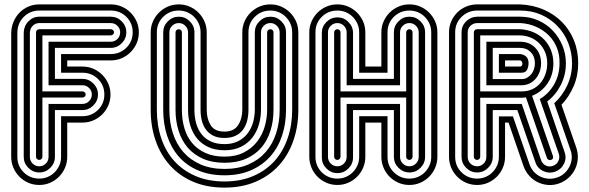

<svg xmlns="http://www.w3.org/2000/svg" viewBox="-20 -714 2683 874"><path d="M31 -561Q31 -589 41 -613.5Q51 -638 68.5 -656Q86 -674 109 -684Q132 -694 159 -694H484Q511 -694 534 -684Q557 -674 574.5 -656.5Q592 -639 602 -616Q612 -593 612 -567Q612 -540 602 -517Q592 -494 574.5 -476.5Q557 -459 534 -449Q511 -439 484 -439H286V-411H355Q382 -411 405 -401Q428 -391 445.5 -373.5Q463 -356 473 -333Q483 -310 483 -284Q483 -257 473 -234Q463 -211 445.5 -193.5Q428 -176 405 -166Q382 -156 355 -156H286V0Q286 26 276 49.5Q266 73 248.5 90.5Q231 108 208 118Q185 128 159 128Q132 128 109 118Q86 108 68.5 90.5Q51 73 41 49.5Q31 26 31 0ZM484 -468Q526 -468 555 -496.5Q584 -525 584 -567Q584 -609 555 -637.5Q526 -666 484 -666H159Q117 -666 88 -637Q59 -608 59 -563V0Q59 42 88 70.5Q117 99 159 99Q179 99 197 91.5Q215 84 228.5 70.5Q242 57 250 39Q258 21 258 0V-185H355Q397 -185 426 -213.5Q455 -242 455 -284Q455 -326 426 -354.5Q397 -383 355 -383H258V-468ZM88 -561Q88 -595 109 -616.5Q130 -638 159 -638H484Q513 -638 534 -617Q555 -596 555 -567Q555 -538 534 -517Q513 -496 484 -496H230V-355H355Q384 -355 405 -334Q426 -313 426 -284Q426 -255 405 -234Q384 -213 355 -213H230V0Q230 29 209 50Q188 71 159 71Q130 71 109 50Q88 29 88 0ZM484 -524Q502 -524 514.5 -536.5Q527 -549 527 -567Q527 -584 514.5 -596.5Q502 -609 484 -609H159Q141 -609 128.5 -596Q116 -583 116 -563V0Q116 18 128.5 30.5Q141 43 159 43Q176 43 188.5 30.5Q201 18 201 0V-241H355Q373 -241 385.5 -253.5Q398 -266 398 -284Q398 -301 385.5 -313.5Q373 -326 355 -326H201V-524ZM144 -567Q144 -573 148.5 -577Q153 -581 159 -581H484Q490 -581 494.5 -577Q499 -573 499 -567Q499 -561 494.5 -557Q490 -553 484 -553H173V-298H355Q361 -298 365.5 -294Q370 -290 370 -284Q370 -278 365.5 -274Q361 -270 355 -270H173V0Q173 6 168.5 10Q164 14 159 14Q153 14 148.5 10Q144 6 144 0Z M1002 -115Q1045 -115 1064 -144.5Q1083 -174 1083 -214V-215V-567Q1083 -593 1093 -616Q1103 -639 1120.5 -656.5Q1138 -674 1161 -684Q1184 -694 1211 -694Q1237 -694 1260 -684Q1283 -674 1300.5 -656.5Q1318 -639 1328 -616Q1338 -593 1338 -567V-214Q1338 -139 1315.5 -74Q1293 -9 1250 38.5Q1207 86 1144.5 113Q1082 140 1002 140Q921 140 858.5 113Q796 86 753.5 38.5Q711 -9 688.5 -73.5Q666 -138 666 -214V-567Q666 -593 676 -616Q686 -639 703.5 -656.5Q721 -674 744 -684Q767 -694 794 -694Q820 -694 843 -684Q866 -674 883.5 -656.5Q901 -639 911 -616Q921 -593 921 -567V-214Q921 -173 939 -144Q957 -115 1002 -115ZM1111 -214Q1111 -188 1105 -164.5Q1099 -141 1086 -123.5Q1073 -106 1052 -96Q1031 -86 1002 -86Q972 -86 951.5 -96Q931 -106 918 -123.5Q905 -141 899 -164Q893 -187 893 -214V-567Q893 -588 885 -606Q877 -624 863.5 -637.5Q850 -651 832 -658.5Q814 -666 794 -666Q752 -666 723 -637.5Q694 -609 694 -567V-214Q694 -144 714 -84.5Q734 -25 773 18.5Q812 62 869.5 87Q927 112 1002 112Q1076 112 1133.5 87Q1191 62 1230 18.5Q1269 -25 1289.5 -85Q1310 -145 1310 -214V-215V-567Q1310 -588 1302 -606Q1294 -624 1280.5 -637.5Q1267 -651 1249 -658.5Q1231 -666 1211 -666Q1169 -666 1140 -637.5Q1111 -609 1111 -567ZM1002 -58Q1039 -58 1065.5 -72Q1092 -86 1108.5 -108.5Q1125 -131 1132.5 -159Q1140 -187 1140 -214V-567Q1140 -596 1161 -617Q1182 -638 1211 -638Q1240 -638 1261 -617Q1282 -596 1282 -567V-214Q1282 -151 1264 -96.5Q1246 -42 1210.5 -2Q1175 38 1122.5 61Q1070 84 1002 84Q934 84 881.5 61.5Q829 39 794 -1Q759 -41 741 -95.5Q723 -150 723 -214V-567Q723 -596 744 -617Q765 -638 794 -638Q823 -638 844 -617Q865 -596 865 -567V-214Q865 -181 873 -152.5Q881 -124 897.5 -103Q914 -82 940 -70Q966 -58 1002 -58ZM1168 -214Q1168 -180 1158.5 -147Q1149 -114 1129 -88Q1109 -62 1077.5 -46Q1046 -30 1002 -30Q959 -30 927.5 -45Q896 -60 876 -85Q856 -110 846 -143.5Q836 -177 836 -214V-215V-567Q836 -584 823.5 -596.5Q811 -609 794 -609Q776 -609 763.5 -596.5Q751 -584 751 -567V-214Q751 -157 767 -107.5Q783 -58 814.5 -22Q846 14 893 34.5Q940 55 1002 55Q1064 55 1111 34.5Q1158 14 1189.5 -22Q1221 -58 1237 -107.5Q1253 -157 1253 -214V-215V-567Q1253 -584 1240.5 -596.5Q1228 -609 1211 -609Q1193 -609 1180.5 -596.5Q1168 -584 1168 -567ZM779 -567Q779 -573 783.5 -577Q788 -581 794 -581Q799 -581 803.5 -577Q808 -573 808 -567V-214Q808 -169 819.5 -130Q831 -91 855 -62.5Q879 -34 915.5 -17.5Q952 -1 1002 -1Q1053 -1 1090 -20Q1127 -39 1150.5 -69.5Q1174 -100 1185 -138Q1196 -176 1196 -214V-567Q1196 -573 1200.5 -577Q1205 -581 1211 -581Q1216 -581 1220.5 -577Q1225 -573 1225 -567V-214Q1225 -163 1211 -118.5Q1197 -74 1169.5 -42Q1142 -10 1100 8.5Q1058 27 1002 27Q946 27 904 8.5Q862 -10 834.5 -42Q807 -74 793 -118.5Q779 -163 779 -214Z M1388 -567Q1388 -593 1398 -616Q1408 -639 1425.5 -656.5Q1443 -674 1466 -684Q1489 -694 1516 -694Q1542 -694 1565 -684Q1588 -674 1605.5 -656.5Q1623 -639 1633 -616Q1643 -593 1643 -567V-411H1716V-567Q1716 -593 1726 -616Q1736 -639 1753.5 -656.5Q1771 -674 1794 -684Q1817 -694 1844 -694Q1870 -694 1893 -684Q1916 -674 1933.5 -656.5Q1951 -639 1961 -616Q1971 -593 1971 -567V0Q1971 26 1961 49.5Q1951 73 1933.5 90.5Q1916 108 1893 118Q1870 128 1844 128Q1817 128 1794 118Q1771 108 1753.5 90.5Q1736 73 1726 49.5Q1716 26 1716 0V-156H1643V0Q1643 26 1633 49.5Q1623 73 1605.5 90.5Q1588 108 1565 118Q1542 128 1516 128Q1489 128 1466 118Q1443 108 1425.5 90.5Q1408 73 1398 49.5Q1388 26 1388 0ZM1416 0Q1416 42 1445 70.5Q1474 99 1516 99Q1536 99 1554 91.5Q1572 84 1585.5 70.5Q1599 57 1607 39Q1615 21 1615 0V-185H1744V0Q1744 42 1773 70.5Q1802 99 1844 99Q1864 99 1882 91.5Q1900 84 1913.5 70.5Q1927 57 1935 39Q1943 21 1943 0V-567Q1943 -588 1935 -606Q1927 -624 1913.5 -637.5Q1900 -651 1882 -658.5Q1864 -666 1844 -666Q1802 -666 1773 -637.5Q1744 -609 1744 -567V-383H1615V-567Q1615 -588 1607 -606Q1599 -624 1585.5 -637.5Q1572 -651 1554 -658.5Q1536 -666 1516 -666Q1474 -666 1445 -637.5Q1416 -609 1416 -567ZM1445 -564Q1445 -593 1466 -614Q1487 -635 1516 -635Q1545 -635 1566 -614Q1587 -593 1587 -564V-355H1773V-567Q1773 -596 1794 -617Q1815 -638 1844 -638Q1873 -638 1894 -617Q1915 -596 1915 -567V0Q1915 29 1894 50Q1873 71 1844 71Q1815 71 1794 50Q1773 29 1773 0V-213H1587V3Q1587 32 1566 53Q1545 74 1516 74Q1487 74 1466 53Q1445 32 1445 3ZM1473 0Q1473 18 1485.5 30.5Q1498 43 1516 43Q1533 43 1545.5 30.5Q1558 18 1558 0V-241H1801V0Q1801 18 1813.5 30.5Q1826 43 1844 43Q1861 43 1873.5 30.5Q1886 18 1886 0V-567Q1886 -584 1873.5 -596.5Q1861 -609 1844 -609Q1826 -609 1813.5 -596.5Q1801 -584 1801 -567V-326H1558V-567Q1558 -584 1545.5 -596.5Q1533 -609 1516 -609Q1498 -609 1485.5 -596.5Q1473 -584 1473 -567ZM1501 -567Q1501 -573 1505.5 -577Q1510 -581 1516 -581Q1521 -581 1525.5 -577Q1530 -573 1530 -567V-298H1829V-567Q1829 -573 1833.5 -577Q1838 -581 1844 -581Q1849 -581 1853.5 -577Q1858 -573 1858 -567V0Q1858 6 1853.5 10Q1849 14 1844 14Q1838 14 1833.5 10Q1829 6 1829 0V-270H1530V0Q1530 6 1525.5 10Q1521 14 1516 14Q1510 14 1505.5 10Q1501 6 1501 0Z M2347 -411Q2353 -411 2355.5 -415Q2358 -419 2358 -424Q2358 -429 2355.5 -433.5Q2353 -438 2348 -439H2279V-411ZM2251 -383V-468H2348Q2365 -466 2375.5 -456Q2386 -446 2386 -426Q2386 -411 2379.5 -397Q2373 -383 2354 -383ZM2355 -354Q2369 -354 2380 -360.5Q2391 -367 2399 -377Q2407 -387 2411 -400Q2415 -413 2415 -426Q2415 -457 2396 -476.5Q2377 -496 2348 -496H2223V-354ZM2194 -326V-524H2348Q2390 -524 2416.5 -496.5Q2443 -469 2443 -426Q2443 -407 2437 -389Q2431 -371 2419.5 -357Q2408 -343 2391.5 -334.5Q2375 -326 2354 -326ZM2356 -298Q2383 -298 2404.5 -308.5Q2426 -319 2440.5 -336.5Q2455 -354 2463 -377Q2471 -400 2471 -426Q2471 -453 2461.5 -476Q2452 -499 2435.5 -516Q2419 -533 2396.5 -542.5Q2374 -552 2348 -553H2166V-298ZM2024 -567Q2024 -593 2033.5 -615.5Q2043 -638 2060 -655.5Q2077 -673 2099.5 -683Q2122 -693 2148 -694H2348Q2408 -691 2456.5 -669.5Q2505 -648 2539.5 -612.5Q2574 -577 2593 -529.5Q2612 -482 2612 -426Q2612 -370 2591.5 -322Q2571 -274 2536 -237L2604 -40Q2612 -15 2610 10Q2608 35 2597.5 56.5Q2587 78 2568.5 95Q2550 112 2525 121Q2500 130 2475 128Q2450 126 2428 115.5Q2406 105 2389 86Q2372 67 2363 42L2295 -156H2279V0Q2279 26 2269 49.5Q2259 73 2241.5 90.5Q2224 108 2201 118Q2178 128 2152 128Q2125 128 2102 118Q2079 108 2061.5 90.5Q2044 73 2034 49.5Q2024 26 2024 0ZM2052 0Q2052 42 2081 70.5Q2110 99 2152 99Q2172 99 2190 91.5Q2208 84 2221.5 70.5Q2235 57 2243 39Q2251 21 2251 0V-184H2315L2390 33Q2397 53 2410 67.5Q2423 82 2440 90Q2457 98 2476.5 99.5Q2496 101 2516 94Q2535 88 2549.5 74.5Q2564 61 2572.5 44Q2581 27 2582.5 7.5Q2584 -12 2577 -31L2503 -244Q2540 -278 2562 -325Q2584 -372 2584 -426Q2584 -474 2567 -517.5Q2550 -561 2519 -594Q2488 -627 2444.5 -646.5Q2401 -666 2348 -666H2150Q2109 -665 2080.5 -636.5Q2052 -608 2052 -567ZM2081 -567Q2081 -596 2101.5 -616.5Q2122 -637 2151 -638H2348Q2393 -638 2431.5 -620.5Q2470 -603 2497.5 -573.5Q2525 -544 2540.5 -506Q2556 -468 2556 -426Q2556 -373 2533 -327.5Q2510 -282 2471 -252L2550 -22Q2560 6 2547 32Q2534 58 2506 68Q2479 77 2452.5 64.5Q2426 52 2417 24L2335 -213H2223V0Q2223 29 2202 50Q2181 71 2152 71Q2123 71 2102 50Q2081 29 2081 0ZM2109 0Q2109 18 2121.5 30.5Q2134 43 2152 43Q2169 43 2181.5 30.5Q2194 18 2194 0V-241H2355L2443 15Q2449 32 2464.5 39.5Q2480 47 2497 41Q2514 35 2521.5 19.5Q2529 4 2524 -13L2437 -263Q2478 -287 2502.5 -330Q2527 -373 2527 -426Q2528 -464 2515 -496.5Q2502 -529 2478 -553Q2454 -577 2420.5 -592Q2387 -607 2348 -609H2151Q2133 -608 2121 -596Q2109 -584 2109 -567ZM2137 -567Q2137 -573 2141.5 -577Q2146 -581 2152 -581H2348Q2382 -579 2410 -566.5Q2438 -554 2457.5 -533.5Q2477 -513 2488 -485.5Q2499 -458 2499 -426Q2499 -374 2472.5 -334.5Q2446 -295 2402 -278L2497 -4Q2501 10 2488 14Q2483 16 2477.5 13.5Q2472 11 2470 6L2374 -271Q2369 -270 2365 -269.5Q2361 -269 2356 -269H2166V0Q2166 6 2161.5 10Q2157 14 2152 14Q2146 14 2141.5 10Q2137 6 2137 0Z"/></svg>

Font: Zschusch
Style: Regular
Weight: 400
Designer: Peter Wiegel
Foundry: Peter Wiegel